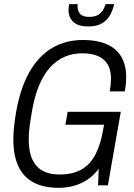

<svg xmlns="http://www.w3.org/2000/svg" viewBox="-20 -890 644 922"><path d="M262 12Q153 12 98.5 -46Q44 -104 44 -220Q44 -249 47.5 -281.5Q51 -314 57 -350Q77 -466 121 -543.5Q165 -621 230 -659.5Q295 -698 378 -698Q428 -698 466.5 -687Q505 -676 531.5 -654Q558 -632 572 -598.5Q586 -565 586 -521Q586 -505 584.5 -487.5Q583 -470 579 -451H507Q510 -467 511.5 -482.5Q513 -498 513 -511Q513 -543 504 -566Q495 -589 477.5 -604Q460 -619 434 -626.5Q408 -634 374 -634Q330 -634 292 -618Q254 -602 223 -569Q192 -536 169.5 -484Q147 -432 134 -359Q129 -331 126 -310Q123 -289 121 -273Q119 -257 118.5 -244Q118 -231 118 -219Q118 -161 135.5 -124Q153 -87 185.5 -69.5Q218 -52 265 -52Q330 -52 372 -76.5Q414 -101 438.5 -148.5Q463 -196 475 -266L480 -291H294L305 -353H560L498 0H451L454 -80Q431 -48 400 -27.5Q369 -7 334 2.5Q299 12 262 12ZM405 -763Q368 -763 347.5 -774Q327 -785 318 -803Q309 -821 309 -842Q309 -849 310 -856Q311 -863 312 -870H353Q353 -867 352.5 -862.5Q352 -858 353 -855Q353 -845 357.5 -834Q362 -823 374 -816Q386 -809 409 -809Q437 -809 452.5 -819.5Q468 -830 476 -844.5Q484 -859 487 -870H528Q523 -845 510 -820Q497 -795 471.5 -779Q446 -763 405 -763Z"/></svg>

Font: Archivo Condensed Light
Style: Italic
Weight: 300
Width: 3
Italic angle: -10°
Designer: Hector Gatti
Foundry: Omnibus-Type
Version: Version 2.001